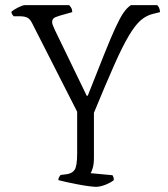

<svg xmlns="http://www.w3.org/2000/svg" viewBox="-20 -724 651 744"><path d="M352 0Q344 0 324.5 -2.5Q305 -5 281.5 -9.5Q258 -14 237.5 -18.5Q217 -23 206 -26Q206 -32 209 -37.5Q212 -43 215 -46L239 -49Q260 -52 269.5 -66.5Q279 -81 279 -130V-291L105 -633Q97 -650 86 -655.5Q75 -661 56 -661H33Q31 -663 28 -667Q25 -671 24 -678Q32 -686 50 -695Q68 -704 76 -704H248Q252 -700 256 -693.5Q260 -687 260 -677L221 -666Q206 -662 194 -657Q182 -652 182 -638Q182 -632 185.5 -624.5Q189 -617 193 -607L316 -353H320Q359 -452 384.5 -515.5Q410 -579 427.5 -617Q445 -655 458.5 -674.5Q472 -694 487 -704H589Q593 -701 596.5 -693.5Q600 -686 600 -677L572 -670Q547 -664 525.5 -645.5Q504 -627 479.5 -586Q455 -545 423 -473Q391 -401 344 -287V-113Q344 -89 339.5 -73.5Q335 -58 331 -53L416 -45Q418 -41 419.5 -37.5Q421 -34 421 -26Q407 -15 387 -7.5Q367 0 352 0Z"/></svg>

Font: Texturina Thin
Style: Regular
Weight: 100
Designer: Guillermo Torres Carreño
Foundry: Omnibus-Type
Version: Version 1.002; ttfautohint (v1.8.3)